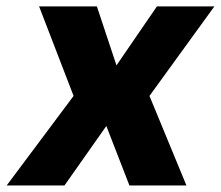

<svg xmlns="http://www.w3.org/2000/svg" viewBox="-47 -565 673 585"><path d="M248.2 -545.5 307.9 -365.8 431.1 -545.5H606.2L408.4 -272.7L521 0H347.3L277 -181.1L149.5 0H-26.6L177.2 -272.7L72.1 -545.5Z"/></svg>

Font: Inter UI Extra Bold
Style: Italic
Weight: 800
Italic angle: 9.39999°
Designer: Rasmus Andersson
Foundry: rsms
Version: 3.2;8d6f07862